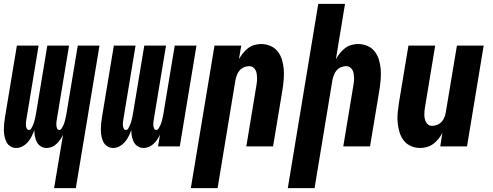

<svg xmlns="http://www.w3.org/2000/svg" viewBox="-20 -755 2540 990"><path d="M259 215 305 -61Q299 -48 291 -36Q283 -24 272 -13.5Q261 -3 247.5 2.5Q234 8 220 8Q204 8 190.5 -0.5Q177 -9 170 -22.5Q163 -36 160 -52Q157 -68 157 -84Q151 -68 143.5 -52.5Q136 -37 124 -23Q112 -9 96 -0.5Q80 8 64 8Q47 8 33.5 -0.5Q20 -9 13 -23Q6 -37 3 -53Q0 -69 0 -85.5Q0 -102 1.5 -118.5Q3 -135 6 -152L67 -520H179L115 -133Q114 -126 113.5 -119Q113 -112 114 -105Q115 -98 118.5 -91.5Q122 -85 129 -85Q137 -85 141.5 -93Q146 -101 149.5 -108.5Q153 -116 155.5 -124Q158 -132 159.5 -139.5Q161 -147 163 -155Q165 -163 166 -171L224 -520H336L272 -133Q271 -126 270.5 -119Q270 -112 271 -105Q272 -98 275 -91.5Q278 -85 286 -85Q293 -85 298 -93Q303 -101 306.5 -108.5Q310 -116 312.5 -124Q315 -132 316.5 -139.5Q318 -147 320 -155Q322 -163 323 -171L381 -520H493L371 215Z M564 8Q547 8 533.5 -0.5Q520 -9 513 -23Q506 -37 503 -53Q500 -69 500 -85.5Q500 -102 501.5 -118.5Q503 -135 506 -152L567 -520H679L615 -133Q614 -126 613.5 -119Q613 -112 614 -105Q615 -98 618.5 -91.5Q622 -85 629 -85Q637 -85 641.5 -93Q646 -101 649.5 -108.5Q653 -116 655.5 -124Q658 -132 659.5 -139.5Q661 -147 663 -155Q665 -163 666 -171L724 -520H836L772 -133Q771 -126 770.5 -119Q770 -112 771 -105Q772 -98 775 -91.5Q778 -85 786 -85Q793 -85 798 -93Q803 -101 806.5 -108.5Q810 -116 812.5 -124Q815 -132 816.5 -139.5Q818 -147 820 -155Q822 -163 823 -171L881 -520H993L907 0H795L805 -61Q799 -48 791 -36Q783 -24 772 -13.5Q761 -3 747.5 2.5Q734 8 720 8Q704 8 690.5 -0.5Q677 -9 670 -22.5Q663 -36 660 -52Q657 -68 657 -84Q651 -68 643.5 -52.5Q636 -37 624 -23Q612 -9 596 -0.5Q580 8 564 8Z M964 215 1086 -520H1224L1212 -450Q1221 -466 1233 -481Q1245 -496 1259.5 -507Q1274 -518 1291.5 -523Q1309 -528 1326 -528Q1352 -528 1375 -518Q1398 -508 1412.5 -489Q1427 -470 1434 -446.5Q1441 -423 1443 -398Q1445 -373 1443 -347Q1441 -321 1437 -295L1388 0H1250L1302 -314Q1304 -325 1305 -335Q1306 -345 1305.5 -355.5Q1305 -366 1303.5 -376Q1302 -386 1297 -394.5Q1292 -403 1284 -408.5Q1276 -414 1265 -414Q1252 -414 1238.5 -408.5Q1225 -403 1216 -392.5Q1207 -382 1202 -369Q1197 -356 1194 -342L1102 215Z M1464 215 1621 -735H1759L1712 -450Q1721 -466 1733 -481Q1745 -496 1759.5 -507Q1774 -518 1791.5 -523Q1809 -528 1826 -528Q1852 -528 1875 -518Q1898 -508 1912.5 -489Q1927 -470 1934 -446.5Q1941 -423 1943 -398Q1945 -373 1943 -347Q1941 -321 1937 -295L1888 0H1750L1802 -314Q1804 -325 1805 -335Q1806 -345 1805.5 -355.5Q1805 -366 1803.5 -376Q1802 -386 1797 -394.5Q1792 -403 1784 -408.5Q1776 -414 1765 -414Q1752 -414 1738.5 -408.5Q1725 -403 1716 -392.5Q1707 -382 1702 -369Q1697 -356 1694 -342L1602 215Z M2147 8Q2121 8 2098.5 -2Q2076 -12 2061.5 -31Q2047 -50 2040 -73.5Q2033 -97 2030.5 -122Q2028 -147 2030.5 -173Q2033 -199 2037 -225L2086 -520H2224L2172 -206Q2170 -195 2169 -185Q2168 -175 2168 -164.5Q2168 -154 2170 -144Q2172 -134 2176.5 -125.5Q2181 -117 2189 -111.5Q2197 -106 2208 -106Q2221 -106 2234.5 -111.5Q2248 -117 2257.5 -127.5Q2267 -138 2272 -151Q2277 -164 2279 -178L2336 -520H2474L2388 0H2250L2261 -70Q2253 -54 2241 -39Q2229 -24 2214 -13Q2199 -2 2181.5 3Q2164 8 2147 8Z"/></svg>

Font: Iosevka Term Curly Heavy
Style: Italic
Weight: 900
Italic angle: -9°
Designer: Belleve Invis
Foundry: Belleve Invis
Version: Version 32.3.0